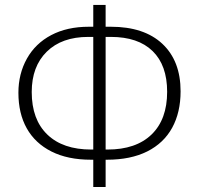

<svg xmlns="http://www.w3.org/2000/svg" viewBox="-20 -744 802 774"><path d="M356 -724.1H405.8V-636.2H426.8Q561 -636.2 634.5 -567.4Q708 -498.5 708 -376Q708 -291 674.1 -229Q640.1 -167 573.5 -133.5Q506.8 -100.1 411.1 -100.1H405.8V9.8H356V-100.1H347.2Q252.9 -100.1 187.3 -133.3Q121.6 -166.5 87.9 -226.6Q54.2 -286.6 54.2 -370.1Q54.2 -446.3 88.4 -507.6Q122.6 -568.8 186.5 -602.5Q250.5 -636.2 337.9 -636.2H356ZM405.8 -141.1H413.1Q528.3 -141.1 591.1 -201.9Q653.8 -262.7 653.8 -374Q653.8 -481 595.2 -538.1Q536.6 -595.2 426.8 -595.2H405.8ZM356 -595.2H335.9Q229 -595.2 168.5 -535.6Q107.9 -476.1 107.9 -373Q107.9 -262.2 170.7 -201.7Q233.4 -141.1 348.1 -141.1H356Z"/></svg>

Font: Zoram GWebM Light
Style: Regular
Weight: 300
Foundry: Ascender Corporation
Version: Version 1.000